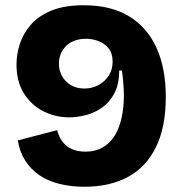

<svg xmlns="http://www.w3.org/2000/svg" viewBox="-20 -697 698 733"><path d="M303 16Q251 16 207 5Q163 -6 130.5 -28Q98 -50 76.5 -83.5Q55 -117 48 -161L198 -200Q205 -175 216.5 -159Q228 -143 243 -134Q258 -125 274 -121.5Q290 -118 306 -118Q344 -118 372.5 -134.5Q401 -151 418.5 -180Q436 -209 444.5 -248.5Q453 -288 453 -333Q453 -346 452 -361.5Q451 -377 449.5 -394.5Q448 -412 445 -428H435Q435 -376 417 -341.5Q399 -307 370 -286.5Q341 -266 307.5 -257.5Q274 -249 244 -249Q192 -249 146 -272Q100 -295 71.5 -340Q43 -385 43 -451Q43 -490 56 -530Q69 -570 98.5 -603.5Q128 -637 177.5 -657Q227 -677 300 -677Q402 -677 471.5 -635.5Q541 -594 577 -515.5Q613 -437 613 -327Q613 -211 575 -134.5Q537 -58 467.5 -21Q398 16 303 16ZM302 -359Q331 -359 355.5 -372Q380 -385 395 -408Q410 -431 410 -462Q410 -494 394 -513Q378 -532 355 -540.5Q332 -549 308 -549Q286 -549 267 -542.5Q248 -536 234.5 -523.5Q221 -511 213 -493.5Q205 -476 205 -454Q205 -426 218 -404.5Q231 -383 252.5 -371Q274 -359 302 -359Z"/></svg>

Font: Bricolage Grotesque 96pt ExtraBold ExtraBold
Style: Regular
Weight: 800
Version: Version 1.001;gftools[0.9.33.dev8+g029e19f]